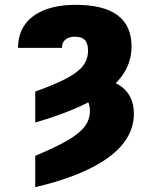

<svg xmlns="http://www.w3.org/2000/svg" viewBox="-20 -573 639 806"><path d="M127.9 -58.6V-188.5Q211.9 -218.8 260.3 -244.4Q308.6 -270 329.1 -297.6Q349.6 -325.2 349.6 -360.4Q349.6 -390.6 336.4 -404.8Q323.2 -418.9 294.9 -418.9Q277.3 -418.9 265.1 -413.3Q252.9 -407.7 246.6 -397.5Q240.2 -387.2 240.2 -372.1H55.7Q55.7 -428.7 84.2 -469.2Q112.8 -509.8 167.2 -531.2Q221.7 -552.7 297.9 -552.7Q415 -552.7 473.6 -509Q532.2 -465.3 532.2 -377.9Q532.2 -308.1 490 -251.5Q447.8 -194.8 358.6 -147.5Q269.5 -100.1 127.9 -58.6ZM286.1 -175.8 301.8 -246.1Q418 -254.9 480 -216.1Q542 -177.2 542 -95.7Q542 8.3 437.7 86.2Q333.5 164.1 127.9 212.9V81.1Q216.3 44.4 266.1 14.9Q315.9 -14.6 336.7 -43.5Q357.4 -72.3 357.4 -105.5Q357.4 -145 336.9 -163.8Q316.4 -182.6 286.1 -175.8Z"/></svg>

Font: Inter 16pt Black
Style: Regular
Weight: 900
Version: Version 4.001;git-66647c0bb